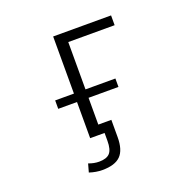

<svg xmlns="http://www.w3.org/2000/svg" viewBox="-160 -898 1320 1296"><g transform="rotate(-20 500.0 -249.5)"><path d="M531.2 -67.4V56.6Q531.2 148.4 490.7 189.5Q450.2 230.5 359.4 230.5Q314.5 230.5 266.6 214.8L283.2 155.3Q321.3 169.9 358.4 169.9Q412.1 169.9 435.1 144.5Q458 119.1 458 56.6V0H437.5H408.2H354.5V-259.8H219.7V-320.3H354.5V-730.5H770.5V-660.2H437.5V-320.3H652.3V-259.8H437.5V-67.4Z"/></g></svg>

Font: GenEi Gothic M SemiLight
Style: Regular
Weight: 350
Designer: o_tamon (Modified); [Source Han Sans]
Ryoko NISHIZUKA  (kana & ideographs); Paul D. Hunt (Latin, Greek & Cyrillic); Wenl
Version: Version 1.1a;Original Version 1.004